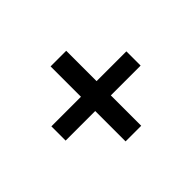

<svg xmlns="http://www.w3.org/2000/svg" viewBox="-86 -666 670 670"><g transform="rotate(-45 249.0 -331.0)"><path d="M287.1 -516.1V-366.2H434.1V-295.9H287.1V-146H210V-295.9H64V-366.2H210V-516.1Z"/></g></svg>

Font: Fira Sans Book
Style: Regular
Weight: 350
Designer: Carrois Corporate & Edenspiekermann AG
Foundry: Carrois Corporate GbR & Edenspiekermann AG
Version: Version 4.203;PS 004.203;hotconv 1.0.88;makeotf.lib2.5.64775